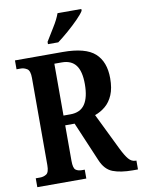

<svg xmlns="http://www.w3.org/2000/svg" viewBox="-100 -998 788 1065"><g transform="rotate(-10 294.5 -465.5)"><path d="M22 0V-50H47Q66 -50 82 -60Q98 -70 98 -111V-602Q98 -643 81 -653.5Q64 -664 47 -664H22V-714H291Q419 -714 472 -666Q525 -618 525 -525Q525 -469 509 -431.5Q493 -394 466 -371.5Q439 -349 407 -338L507 -133Q528 -90 545 -70Q562 -50 584 -50H589V0H560Q491 0 447.5 -17Q404 -34 381 -90L287 -311H234V-111Q234 -70 247 -60Q260 -50 282 -50H298V0ZM273 -366Q329 -366 355 -404.5Q381 -443 381 -518Q381 -590 355 -624Q329 -658 276 -658H234V-366ZM218 -784Q238 -818 263 -857.5Q288 -897 300 -931H434V-921Q424 -904 396.5 -876Q369 -848 336 -819.5Q303 -791 276 -771H218Z"/></g></svg>

Font: Noto Serif ExtraCondensed
Style: Bold
Weight: 700
Width: 2
Designer: Monotype Design Team
Foundry: Monotype Imaging Inc.
Version: Version 2.014; ttfautohint (v1.8.4.7-5d5b)